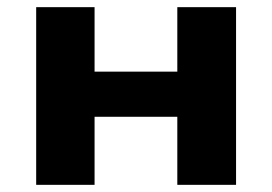

<svg xmlns="http://www.w3.org/2000/svg" viewBox="-20 -516 760 536"><path d="M81 0V-496H244V-316H475V-496H639V0H475V-190H244V0Z"/></svg>

Font: Nunito Sans 10pt SemiExpanded ExtraBold
Style: Regular
Weight: 800
Width: 6
Designer: Vernon Adams
Foundry: Vernon Adams
Version: Version 3.101;gftools[0.9.27]